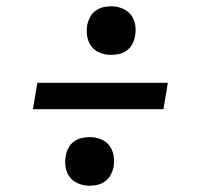

<svg xmlns="http://www.w3.org/2000/svg" viewBox="-20 -646 640 612"><path d="M334 -471Q316 -471 299 -477.5Q282 -484 271.5 -498Q261 -512 258 -530Q255 -548 258 -567Q261 -580 267.5 -592Q274 -604 285 -612Q296 -620 309 -623Q322 -626 334 -626Q353 -626 370 -619Q387 -612 397.5 -598.5Q408 -585 411 -566.5Q414 -548 410 -529Q408 -517 401.5 -505Q395 -493 384 -485Q373 -477 360 -474Q347 -471 334 -471ZM85 -298 99 -382H515L501 -298ZM266 -54Q247 -54 230 -61Q213 -68 202.5 -81.5Q192 -95 189 -113.5Q186 -132 190 -151Q192 -163 198.5 -175Q205 -187 216 -195Q227 -203 240 -206Q253 -209 266 -209Q284 -209 301 -202.5Q318 -196 328.5 -182Q339 -168 342 -150Q345 -132 342 -113Q339 -100 332.5 -88Q326 -76 315 -68Q304 -60 291 -57Q278 -54 266 -54Z"/></svg>

Font: Iosevka Curly Slab MdEx
Style: Italic
Weight: 500
Width: 7
Italic angle: -9°
Monospace: yes
Designer: Belleve Invis
Foundry: Belleve Invis
Version: Version 11.0.0; ttfautohint (v1.8.3)